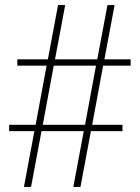

<svg xmlns="http://www.w3.org/2000/svg" viewBox="-20 -734 550 754"><path d="M74 0H102L143 -219H309L268 0H296L337 -219H461V-244H342L385 -476H493V-501H390L430 -714H402L362 -501H196L236 -714H208L168 -501H48V-476H163L120 -244H16V-219H115ZM148 -244 191 -476H357L314 -244Z"/></svg>

Font: Noto Serif Armenian SemiCondensed Thin
Style: Regular
Weight: 100
Width: 4
Designer: Monotype Design Team
Foundry: Monotype Imaging Inc.
Version: Version 2.008